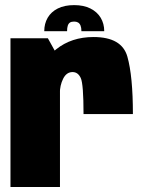

<svg xmlns="http://www.w3.org/2000/svg" viewBox="-20 -750 582 770"><path d="M315 -292.5H513Q513 -444.5 490.8 -523Q468.5 -601.5 355 -601.5Q266.5 -601.5 205.2 -552.2Q144 -503 144 -400.5L220 -375.5Q220 -407.5 233.2 -434.2Q246.5 -461 271 -461Q293 -461 304 -436.8Q315 -412.5 315 -292.5ZM22 0H220.5V-509L172 -596.5H22ZM277.5 -729.5Q238.5 -729.5 211.8 -716Q185 -702.5 171.2 -678.8Q157.5 -655 157.5 -625H249Q249 -638.5 251.8 -647Q254.5 -655.5 260.5 -659.5Q266.5 -663.5 277.5 -663.5Q286.5 -663.5 293 -659.8Q299.5 -656 303 -647.5Q306.5 -639 306.5 -625H398Q398 -655 383.8 -678.8Q369.5 -702.5 342.5 -716Q315.5 -729.5 277.5 -729.5Z"/></svg>

Font: Anybody Condensed Black
Style: Regular
Weight: 900
Width: 3
Designer: Tyler Finck
Foundry: Etcetera Type Company
Version: Version 1.113;gftools[0.9.25]